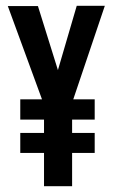

<svg xmlns="http://www.w3.org/2000/svg" viewBox="-20 -643 390 663"><path d="M229 0H132V-115H50V-184H132V-230H50V-300H125L7 -622H111L180 -401L245 -623H342L233 -300H307V-230H229V-184H307V-115H229Z"/></svg>

Font: Inconsolata ExtraCondensed ExtraBold
Style: Regular
Weight: 800
Width: 2
Monospace: yes
Designer: Raph Levien, Cyreal, Brenton Simpson
Foundry: Raph Levien, Cyreal, Google
Version: Version 3.001; ttfautohint (v1.8.2.53-6de2)